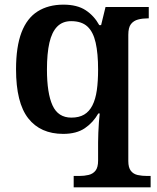

<svg xmlns="http://www.w3.org/2000/svg" viewBox="-20 -566 675 826"><path d="M297 240V191H321Q343 191 361.5 186.5Q380 182 391 168Q402 154 402 125V47Q402 28 403 5Q404 -18 405.5 -40Q407 -62 409 -78H403Q381 -39 345 -14.5Q309 10 252 10Q154 10 101.5 -57Q49 -124 49 -268Q49 -365 72.5 -426.5Q96 -488 142 -517Q188 -546 253 -546Q312 -546 348.5 -522Q385 -498 407 -458H415L434 -536H620V-487H615Q593 -487 574 -482Q555 -477 543.5 -462.5Q532 -448 532 -416V127Q532 155 543 169Q554 183 572.5 187Q591 191 613 191H628V240ZM287 -60Q320 -60 342 -73Q364 -86 377.5 -112.5Q391 -139 396.5 -177.5Q402 -216 402 -267Q402 -336 391.5 -382.5Q381 -429 356 -452Q331 -475 286 -475Q249 -475 226 -451.5Q203 -428 192.5 -382Q182 -336 182 -267Q182 -165 206 -112.5Q230 -60 287 -60Z"/></svg>

Font: Noto Serif Armenian SemiBold
Style: Regular
Weight: 600
Version: Version 2.007